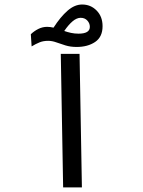

<svg xmlns="http://www.w3.org/2000/svg" viewBox="-20 -819 626 839"><path d="M255.9 0 245.6 -583.5H327.6L337.9 0ZM314.9 -613.8Q288.1 -613.8 266.1 -620.6Q244.1 -627.4 225.8 -634Q207.5 -640.6 190.4 -640.6Q169.4 -640.6 153.1 -634Q136.7 -627.4 118.2 -616.2L114.7 -669.4Q128.9 -683.1 147.2 -692.4Q165.5 -701.7 186 -701.7Q199.2 -701.7 213.9 -698.2Q244.1 -745.1 275.1 -772.2Q306.2 -799.3 338.9 -799.3Q376.5 -799.3 402.3 -772.9Q428.2 -746.6 428.2 -704.6Q428.2 -657.7 395.8 -635.7Q363.3 -613.8 314.9 -613.8ZM260.7 -683.6Q274.9 -678.7 290.3 -675.3Q305.7 -671.9 323.2 -671.9Q372.6 -671.9 372.6 -701.7Q372.6 -717.3 361.6 -729.2Q350.6 -741.2 332.5 -741.2Q315.4 -741.2 297.4 -726.1Q279.3 -710.9 260.7 -683.6Z"/></svg>

Font: Cascadia Mono NF SemiLight
Style: Regular
Weight: 350
Monospace: yes
Designer: Aaron Bell
Foundry: Saja Typeworks
Version: Version 2404.023; ttfautohint (v1.8.4)